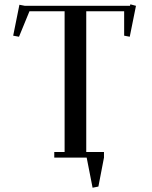

<svg xmlns="http://www.w3.org/2000/svg" viewBox="-20 -729 703 888"><path d="M41 -564 69.8 -707 95.2 -702.1H581.1L583 -709L608.9 -702.1L580.1 -559.1L554.2 -564V-676.8H378.9V-25.9H460.9V0L435.1 133.8L408.2 139.2L380.9 0H231V-25.9H278.8V-676.8H116.2L67.9 -559.1Z"/></svg>

Font: Dehuti Alt
Style: Bold
Weight: 700
Version: Version 1.2